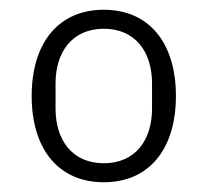

<svg xmlns="http://www.w3.org/2000/svg" viewBox="-20 -724 426 394"><path d="M193 -350C286 -350 341 -418 341 -527C341 -636 286 -704 193 -704C100 -704 45 -636 45 -527C45 -418 100 -350 193 -350ZM193 -389C128 -389 94 -437 94 -501V-553C94 -617 128 -665 193 -665C258 -665 292 -617 292 -553V-501C292 -437 258 -389 193 -389Z"/></svg>

Font: IBM Plex Thai Looped Light
Style: Regular
Weight: 300
Designer: Mike Abbink, Paul van der Laan, Pieter van Rosmalen, Ben Mitchell, Mark Frömberg
Foundry: Bold Monday
Version: Version 1.0